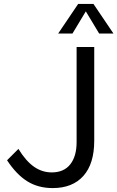

<svg xmlns="http://www.w3.org/2000/svg" viewBox="-20 -940 599 980"><path d="M74 -180Q112 -118 153.5 -89Q195 -60 244 -60Q306 -60 338.5 -101Q371 -142 371 -215V-700H461V-222Q461 -104 405.5 -42Q350 20 249 20Q175 20 119.5 -14.5Q64 -49 16 -122ZM379 -920H457L559 -769H486L418 -882L350 -769H277Z"/></svg>

Font: Moderustic
Style: Regular
Weight: 400
Designer: Tural Alisoy
Foundry: TAFT Foundry
Version: Version 2.120